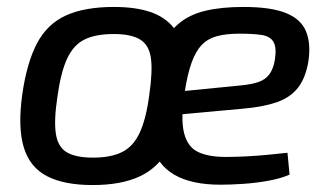

<svg xmlns="http://www.w3.org/2000/svg" viewBox="-20 -520 945 553"><path d="M308 -500Q369 -500 411.5 -486Q454 -472 479.5 -441Q505 -410 512.5 -360.5Q520 -311 510 -239Q497 -147 466 -91.5Q435 -36 381.5 -11.5Q328 13 247 13Q165 13 115.5 -12.5Q66 -38 48.5 -95.5Q31 -153 44 -247Q57 -339 86.5 -395Q116 -451 170 -475.5Q224 -500 308 -500ZM308 -422Q256 -422 224 -406.5Q192 -391 173.5 -351.5Q155 -312 145 -239Q135 -172 141 -134Q147 -96 173 -81Q199 -66 248 -66Q299 -66 331.5 -82Q364 -98 382.5 -138Q401 -178 410 -247Q420 -316 414.5 -353.5Q409 -391 383 -406.5Q357 -422 308 -422ZM681 -500Q760 -500 803.5 -482.5Q847 -465 861.5 -429.5Q876 -394 868 -342Q860 -295 838 -267Q816 -239 777 -225.5Q738 -212 680 -207L440 -185L451 -252L674 -274Q705 -277 725 -284Q745 -291 756.5 -307Q768 -323 772 -350Q777 -385 767 -400.5Q757 -416 732.5 -419.5Q708 -423 670 -423Q632 -423 605.5 -416Q579 -409 561.5 -391Q544 -373 532 -340Q520 -307 512 -255Q500 -178 510 -137.5Q520 -97 550 -82.5Q580 -68 630 -68Q656 -68 687 -69.5Q718 -71 749.5 -74Q781 -77 808 -80L814 -17Q789 -6 753.5 0.5Q718 7 681 9.5Q644 12 615 12Q532 12 482.5 -16.5Q433 -45 416.5 -104.5Q400 -164 412 -255Q421 -328 441 -375.5Q461 -423 493 -450.5Q525 -478 571.5 -489Q618 -500 681 -500Z"/></svg>

Font: Exo 2 Medium
Style: Italic
Weight: 500
Italic angle: -8°
Designer: Natanael Gama
Foundry: Natanael Gama
Version: Version 2.010